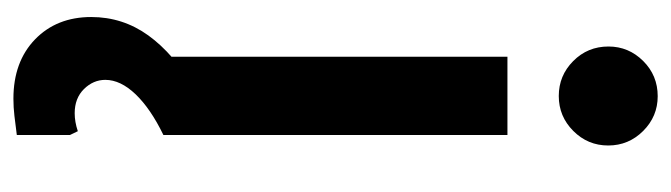

<svg xmlns="http://www.w3.org/2000/svg" viewBox="-372 -394 986 282"><g transform="rotate(90 121.0 -253.0)"><path d="M63.3 0V-505.3H178.3V0ZM121 -580.7Q91 -580.7 69.7 -601.9Q48.3 -623.1 48.3 -653.7Q48.3 -683.3 69.6 -704.7Q90.8 -726 121.3 -726Q151 -726 172.3 -704.7Q193.7 -683.3 193.7 -653.3Q193.7 -623.3 172.3 -602Q151 -580.7 121 -580.7ZM125 220.3Q70.7 220.3 37.8 188.5Q5 156.7 5 106Q5 59.7 32 22.2Q59 -15.3 111.7 -46.7L178.3 0Q139.7 18.7 118.5 40.8Q97.3 63 97.3 85.3Q97.3 103 110.8 116.7Q124.3 130.3 146.3 130.3Q159 130.3 172.7 125.7L178.3 137.3V215.3Q163 217.3 150.3 218.8Q137.7 220.3 125 220.3Z"/></g></svg>

Font: Fustat
Style: Regular
Weight: 400
Designer: Mohamed Gaber, Khaled Hosny, Laura Garcia Mut
Foundry: Kief Type Foundry, Alif Type Foundry, Hard Type Foundry
Version: Version 1.007